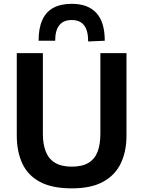

<svg xmlns="http://www.w3.org/2000/svg" viewBox="-20 -998 769 1030"><path d="M365.5 12.5Q259.5 12.5 194.5 -22.2Q129.5 -57 99.8 -120.8Q70 -184.5 70 -271Q70 -291 70 -323.5Q70 -356 70 -395.5Q70 -435 70 -474.5Q70 -543 70 -598.5Q70 -654 70 -713H210Q210 -654 210 -598.5Q210 -543 210 -474.5V-280Q210 -224.5 225.5 -185Q241 -145.5 275.2 -124.8Q309.5 -104 365 -104Q421.5 -104 455.2 -124.8Q489 -145.5 503.8 -185Q518.5 -224.5 518.5 -280.5V-474.5Q518.5 -543 518.5 -598.5Q518.5 -654 518.5 -713H658.5Q658.5 -654 658.5 -598.5Q658.5 -543 658.5 -474.5Q658.5 -435 658.5 -395.2Q658.5 -355.5 658.5 -322.5Q658.5 -289.5 658.5 -270.5Q658.5 -184.5 627.5 -120.8Q596.5 -57 532 -22.2Q467.5 12.5 365.5 12.5ZM453 -775.5Q453 -833.5 431.2 -862Q409.5 -890.5 365 -890.5Q320 -890.5 298 -862.5Q276 -834.5 276 -779.5H187Q187 -846 206.8 -890.2Q226.5 -934.5 266.2 -956Q306 -977.5 365 -977.5Q452 -977.5 497 -928.5Q542 -879.5 542 -779.5Z"/></svg>

Font: Commissioner Thin SemiBold
Style: Regular
Weight: 600
Version: Version 1.000